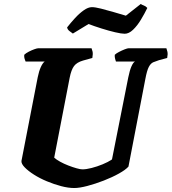

<svg xmlns="http://www.w3.org/2000/svg" viewBox="-20 -947 864 967"><path d="M354 0Q324 0 288 -9.5Q252 -19 216 -34Q180 -49 151 -67.5Q122 -86 104.5 -104Q87 -122 88 -136L170 -558Q176 -588 185.5 -609Q195 -630 205 -637H109Q107 -642 104 -650.5Q101 -659 102 -671Q110 -679 124.5 -686.5Q139 -694 153 -699Q167 -704 173 -704H441Q443 -700 446 -688Q449 -676 445 -655L398 -642Q367 -633 353 -614.5Q339 -596 331 -556L253 -153Q264 -143 283 -132.5Q302 -122 324 -113.5Q346 -105 365.5 -99.5Q385 -94 395 -94Q414 -94 441.5 -101Q469 -108 497 -119.5Q525 -131 544 -144L626 -557Q633 -592 642 -612.5Q651 -633 660 -637H564Q563 -640 560 -650Q557 -660 558 -671Q565 -678 579.5 -685.5Q594 -693 608 -698.5Q622 -704 628 -704H818Q820 -699 823 -687Q826 -675 822 -655L781 -644Q765 -639 752 -633.5Q739 -628 729.5 -610Q720 -592 712 -549L627 -108Q613 -92 579 -73Q545 -54 502.5 -37.5Q460 -21 420 -10.5Q380 0 354 0ZM608 -777Q592 -777 560 -784.5Q528 -792 491.5 -803.5Q455 -815 426 -826L347 -778Q340 -783 330 -790.5Q320 -798 318 -809Q336 -832 357.5 -855.5Q379 -879 401.5 -895Q424 -911 443 -911Q459 -911 489 -903.5Q519 -896 553 -886Q587 -876 614 -868L689 -927Q694 -923 704 -919.5Q714 -916 722 -907Q708 -878 689.5 -847.5Q671 -817 650 -797Q629 -777 608 -777Z"/></svg>

Font: Texturina Medium 12pt Black
Style: Italic
Weight: 900
Italic angle: -11°
Version: Version 1.002